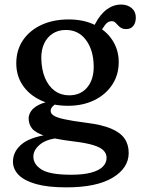

<svg xmlns="http://www.w3.org/2000/svg" viewBox="-20 -563 606 828"><path d="M351.4 -33.6Q290.4 -41.5 257.3 -48.8Q224.2 -56.1 211.4 -64.7Q198.5 -73.3 198.5 -84.8Q198.5 -94.9 206.9 -103.9Q215.2 -112.9 231.3 -122.4L212.7 -128.8Q170.6 -123.1 146.7 -110.5Q122.8 -97.9 113.1 -82.5Q103.5 -67.1 103.5 -52.8Q103.5 -27.6 118.1 -9Q132.8 9.6 174.1 23.2Q215.5 36.7 295.2 46.6Q351 53.1 382.4 62.9Q413.8 72.6 426.7 86.1Q439.6 99.5 439.6 117.5Q439.6 139.8 422.9 156.2Q406.1 172.7 372.3 181.6Q338.4 190.6 287 190.6Q195.3 190.6 159.6 168.3Q123.9 146.1 123.9 112.3Q123.9 83.7 152.4 60.1Q180.9 36.4 235.4 32L218.6 13.4Q118.7 23.6 77.3 55.9Q35.9 88.2 35.9 134.2Q35.9 166 60.1 191.1Q84.4 216.1 135.2 230.6Q186.1 245 265.9 245Q396.6 245 465.8 203.3Q535 161.6 535 96.6Q535 60.3 516.9 34.2Q498.7 8.1 458.4 -8.7Q418 -25.5 351.4 -33.6ZM368.1 -421.4 404.8 -411.1Q421.7 -440.2 433.4 -455.9Q445.1 -471.6 461.6 -471.6Q470.8 -471.6 476.6 -466.5Q482.4 -461.3 488.1 -454.6Q493.7 -447.9 502.2 -442.8Q510.6 -437.6 524.6 -437.6Q544.1 -437.6 554.9 -451.3Q565.7 -464.9 565.7 -487.6Q565.7 -513.2 547.6 -528.3Q529.4 -543.4 502.5 -543.4Q469.2 -543.4 440.5 -522.3Q411.7 -501.1 389.7 -458.8ZM492 -295.3Q492 -347.2 465.3 -388.8Q438.6 -430.3 390.3 -454.8Q341.9 -479.2 276.4 -479.2Q209.5 -479.2 158.5 -455.5Q107.4 -431.7 78.8 -389.2Q50.2 -346.7 50.2 -289.7Q50.2 -236.5 77.9 -195.3Q105.6 -154 155.8 -130.4Q206 -106.8 273.5 -106.8Q336.9 -106.8 386.1 -130.7Q435.2 -154.5 463.6 -197.1Q492 -239.6 492 -295.3ZM264.2 -433.8Q318.5 -433.8 350.9 -390.3Q383.3 -346.8 384.1 -277Q384.7 -220.8 356.4 -186.4Q328.1 -151.9 277.9 -151.9Q243 -151.9 216.1 -171.4Q189.1 -190.9 174 -227Q158.9 -263 158.1 -312.2Q157.7 -347.8 170.4 -375.2Q183.1 -402.5 207.1 -418.1Q231 -433.8 264.2 -433.8Z"/></svg>

Font: Fraunces SuperSoft Wonky
Style: Regular
Weight: 900
Version: Version 1.000;[b76b70a41]